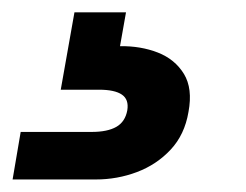

<svg xmlns="http://www.w3.org/2000/svg" viewBox="-113 -27 398 311"><path d="M-92.6 263.7 -79.5 186.7H35.4Q61 186.7 75.4 178.5Q89.8 170.3 93.2 151.6Q96 134.2 84.5 126.3Q72.9 118.3 47.3 118.3H-14.6L7.6 -7H91.1L81.4 47.8Q114.8 47.3 142.6 58.1Q170.3 68.9 184.9 92.7Q199.4 116.4 192.3 154.3Q186.1 191.2 163.4 215.4Q140.7 239.7 108.8 251.7Q77 263.7 42 263.7Z"/></svg>

Font: DM Sans 9pt
Style: Italic
Weight: 400
Italic angle: -10°
Designer: Colophon Foundry, Jonny Pinhorn
Foundry: Colophon Foundry
Version: Version 4.004